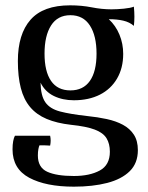

<svg xmlns="http://www.w3.org/2000/svg" viewBox="-20 -475 555 720"><path d="M244 -136Q292 -136 317 -171.5Q342 -207 342 -274Q342 -341 317 -379.5Q292 -418 244 -418Q196 -418 171.5 -379.5Q147 -341 147 -274Q147 -207 171.5 -171.5Q196 -136 244 -136ZM27 85Q27 67 29.5 54Q32 41 36 34H168Q172 52 168 71Q156 70 147 70Q138 70 128 70Q126 74 124 84Q122 94 122 108Q122 153 157 169Q192 185 257 185Q316 185 354 164.5Q392 144 392 94Q392 64 379.5 43.5Q367 23 335.5 11Q304 -1 246 -7Q193 -13 155 -29Q117 -45 93 -73.5Q69 -102 58 -145Q47 -188 47 -246Q47 -347 94.5 -401Q142 -455 243 -455Q286 -455 324 -447.5Q362 -440 398 -440Q419 -440 444.5 -442.5Q470 -445 482 -450Q486 -411 482 -378Q466 -392 442.5 -397.5Q419 -403 388 -403Q414 -379 428 -345Q442 -311 442 -273Q442 -220 419 -180.5Q396 -141 354.5 -120Q313 -99 257 -99Q215 -99 182 -115Q149 -131 132 -165Q133 -116 150 -91.5Q167 -67 205 -57Q243 -47 306 -40Q346 -36 380.5 -28.5Q415 -21 441 -7Q467 7 482 30Q497 53 497 88Q497 137 466.5 167Q436 197 382 211Q328 225 257 225Q152 225 89.5 191.5Q27 158 27 85Z"/></svg>

Font: Poltawski Nowy
Style: Regular
Weight: 400
Designer: Adam Pótawski, Mateusz Machalski, Borys Kosmynka, Ania Wieluska
Foundry: Capitalics.wtf
Version: Version 1.001;gftools[0.9.25]